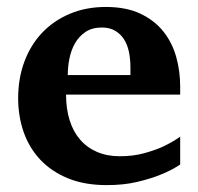

<svg xmlns="http://www.w3.org/2000/svg" viewBox="-20 -520 569 552"><path d="M355 -326.2Q355 -350.1 350.6 -371.1Q346.2 -392.1 336.2 -407.5Q326.2 -422.9 310.5 -431.9Q294.9 -440.9 272.9 -440.9Q245.1 -440.9 226.3 -428.5Q207.5 -416 196 -396.2Q184.6 -376.5 179.7 -352.1Q174.8 -327.6 174.8 -304.2H355ZM498 -46.9Q472.2 -29.8 439.9 -17.1Q412.1 -5.9 373.5 3.2Q335 12.2 287.1 12.2Q223.1 12.2 175.5 -7.3Q127.9 -26.9 95.9 -60.8Q64 -94.7 48.1 -140.1Q32.2 -185.5 32.2 -237.8Q32.2 -294.4 50 -342.5Q67.9 -390.6 100.8 -425.5Q133.8 -460.4 180.4 -480.2Q227.1 -500 284.2 -500Q342.8 -500 383.5 -480.7Q424.3 -461.4 449.7 -429.4Q475.1 -397.5 486.6 -356.4Q498 -315.4 498 -272V-248H169.9Q169.9 -207 180.2 -174.3Q190.4 -141.6 210.2 -118.7Q230 -95.7 258.8 -83.3Q287.6 -70.8 324.2 -70.8Q362.3 -70.8 393.8 -79.3Q425.3 -87.9 448.7 -98.6Q475.6 -111.3 498 -127Z"/></svg>

Font: Charis SIL Eur
Style: Bold
Weight: 700
Foundry: SIL International
Version: Version 5.000